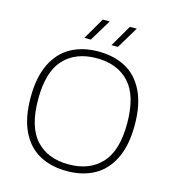

<svg xmlns="http://www.w3.org/2000/svg" viewBox="-134 -1055 1064 1176"><g transform="rotate(15 397.5 -467.0)"><path d="M67.5 -370Q67.5 -498.5 109 -583.2Q150.5 -668 224.5 -708.5Q298.5 -749 397.5 -749Q497.5 -749 571.5 -708.5Q645.5 -668 686.5 -583.2Q727.5 -498.5 727.5 -370Q727.5 -241.5 686 -156.8Q644.5 -72 570.5 -31.5Q496.5 9 397.5 9Q297 9 223.2 -31.5Q149.5 -72 108.5 -156.5Q67.5 -241 67.5 -370ZM680 -368Q680 -543 605 -624.8Q530 -706.5 397.5 -706.5Q265 -706.5 190 -625.8Q115 -545 115 -372Q115 -196.5 189.8 -115Q264.5 -33.5 397.5 -33.5Q530 -33.5 605 -114.5Q680 -195.5 680 -368ZM291 -807 371 -944.5H415L332 -807ZM463 -807 543 -944.5H586.5L504 -807Z"/></g></svg>

Font: Encode Sans Expanded ExtraLight
Style: Regular
Weight: 275
Width: 7
Designer: Multiple Designers
Foundry: Impallari Type
Version: Version 2.000